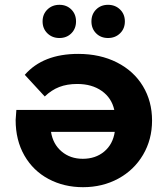

<svg xmlns="http://www.w3.org/2000/svg" viewBox="-20 -770 683 798"><path d="M612 -269Q612 -190 574.5 -126.5Q537 -63 471.5 -27.5Q406 8 325 8Q246 8 182 -26Q118 -60 81.5 -123.5Q45 -187 45 -271Q45 -274 48 -313H455Q444 -363 403 -392Q362 -421 301 -421Q259 -421 226.5 -408.5Q194 -396 166 -369L83 -459Q159 -546 305 -546Q396 -546 466 -510.5Q536 -475 574 -412Q612 -349 612 -269ZM457 -222H192Q200 -171 236 -140.5Q272 -110 324 -110Q377 -110 413 -140Q449 -170 457 -222ZM157 -681Q157 -711 177 -730.5Q197 -750 227 -750Q257 -750 276.5 -730.5Q296 -711 296 -681Q296 -651 276.5 -631.5Q257 -612 227 -612Q197 -612 177 -631.5Q157 -651 157 -681ZM360 -681Q360 -711 379.5 -730.5Q399 -750 429 -750Q459 -750 479 -730.5Q499 -711 499 -681Q499 -651 479 -631.5Q459 -612 429 -612Q399 -612 379.5 -631.5Q360 -651 360 -681Z"/></svg>

Font: APTA Sans Regular
Style: Bold Italic
Weight: 700
Version: Version 7.200